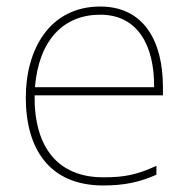

<svg xmlns="http://www.w3.org/2000/svg" viewBox="-20 -558 580 588"><path d="M287 -538C133 -538 59 -408 59 -259C59 -104 130 10 296 10C360 10 408 0 459 -23V-50C397 -22 360 -15 296 -15C159 -15 84 -105 86 -266H479V-291C479 -430 422 -538 287 -538ZM287 -513C399 -513 453 -423 452 -291H87C99 -436 175 -513 287 -513Z"/></svg>

Font: Noto Sans Arabic Thin
Style: Regular
Weight: 100
Designer: Monotype Design Team, Nadine Chahine, Nizar Qandah and Khaled Hosny
Foundry: Monotype Imaging Inc.
Version: Version 2.012